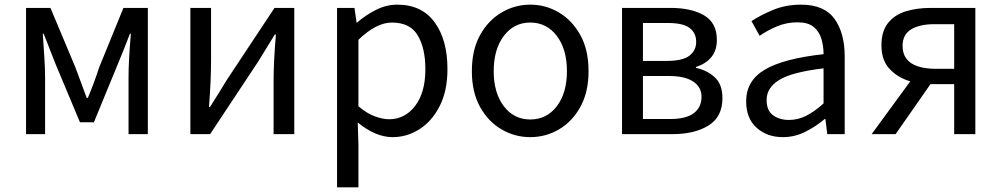

<svg xmlns="http://www.w3.org/2000/svg" viewBox="-20 -577 4308 826"><path d="M92 0V-543H197L304 -288Q329 -220 353 -156H358Q385 -220 407 -288L511 -543H616V0H533V-245Q533 -317 543 -432H539Q514 -366 488 -304L384 -51H324L218 -304Q193 -367 168 -432H164Q167 -388 170.5 -334.5Q174 -281 174 -245V0Z M799 0V-543H888V-316Q888 -231 879 -116H883Q920 -174 955 -232L1161 -543H1246V0H1157V-227Q1157 -314 1167 -428H1162Q1125 -369 1090 -311L884 0Z M1430 229V-543H1505L1514 -480H1516Q1553 -512 1597.5 -534.5Q1642 -557 1689 -557Q1794 -557 1849.5 -481.5Q1905 -406 1905 -280Q1905 -187 1872 -121.5Q1839 -56 1785 -21.5Q1731 13 1669 13Q1596 13 1519 -50L1522 45V229ZM1654 -64Q1722 -64 1766 -121.5Q1810 -179 1810 -279Q1810 -370 1777 -425Q1744 -480 1666 -480Q1599 -480 1522 -406V-120Q1558 -89 1592.5 -76.5Q1627 -64 1654 -64Z M2261 13Q2195 13 2137.5 -20.5Q2080 -54 2045 -117.5Q2010 -181 2010 -271Q2010 -362 2045 -425.5Q2080 -489 2137.5 -523Q2195 -557 2261 -557Q2328 -557 2385 -523Q2442 -489 2477 -425.5Q2512 -362 2512 -271Q2512 -181 2477 -117.5Q2442 -54 2385 -20.5Q2328 13 2261 13ZM2261 -63Q2332 -63 2375.5 -120Q2419 -177 2419 -271Q2419 -365 2375.5 -422.5Q2332 -480 2261 -480Q2191 -480 2147.5 -422.5Q2104 -365 2104 -271Q2104 -177 2147.5 -120Q2191 -63 2261 -63Z M2656 0V-543H2864Q2954 -543 3009 -511Q3064 -479 3064 -405Q3064 -360 3040 -331Q3016 -302 2974 -289V-285Q3022 -275 3055 -244.5Q3088 -214 3088 -155Q3088 -74 3028 -37Q2968 0 2874 0ZM2746 -315H2849Q2917 -315 2946 -337.5Q2975 -360 2975 -397Q2975 -435 2947 -456.5Q2919 -478 2855 -478H2746ZM2746 -65H2863Q2931 -65 2964.5 -90Q2998 -115 2998 -161Q2998 -202 2962.5 -226Q2927 -250 2858 -250H2746Z M3348 13Q3280 13 3235 -27.5Q3190 -68 3190 -141Q3190 -230 3270.5 -277.5Q3351 -325 3523 -344Q3523 -379 3513.5 -410.5Q3504 -442 3480 -461.5Q3456 -481 3411 -481Q3364 -481 3322.5 -463.5Q3281 -446 3248 -423L3213 -486Q3250 -511 3305 -534Q3360 -557 3426 -557Q3526 -557 3570 -496Q3614 -435 3614 -334V0H3539L3531 -65H3528Q3489 -32 3443.5 -9.5Q3398 13 3348 13ZM3374 -61Q3413 -61 3448.5 -79Q3484 -97 3523 -132V-283Q3388 -267 3333 -233.5Q3278 -200 3278 -147Q3278 -101 3306 -81Q3334 -61 3374 -61Z M4000 -281H4085V-473H4000Q3936 -473 3899.5 -450.5Q3863 -428 3863 -380Q3863 -284 4000 -281ZM3730 0 3896 -227Q3842 -243 3807 -280.5Q3772 -318 3772 -382Q3772 -442 3800 -477.5Q3828 -513 3876 -528Q3924 -543 3984 -543H4176V0H4085V-215H3985H3983L3833 0Z"/></svg>

Font: Gothic Nguyen
Style: Regular
Weight: 400
Designer: MORI Takayuki
Version: Version 1.220;July 21, 2023;FontCreator 14.0.0.2814 64-bit